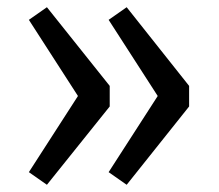

<svg xmlns="http://www.w3.org/2000/svg" viewBox="-20 -556 606 532"><path d="M110 -536 284 -318V-261L110 -44L60 -79L196 -290L60 -501ZM331 -536 504 -318V-261L331 -44L281 -79L417 -290L281 -501Z"/></svg>

Font: Sedus Text
Style: Regular
Weight: 400
Designer: TypeMates
Foundry: TypeMates, Runge Thomsen GbR
Version: Version 4.202;PS 004.202;hotconv 1.0.88;makeotf.lib2.5.64775